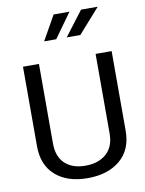

<svg xmlns="http://www.w3.org/2000/svg" viewBox="-97 -953 776 1030"><g transform="rotate(-10 291.5 -438.0)"><path d="M453.1 -638.7H540.5V-205.1Q540.5 -102.1 473.9 -45.9Q407.2 10.3 296.9 10.3Q186.5 10.3 122.1 -46.1Q57.6 -102.5 57.6 -205.1V-638.7H144.5V-205.1Q144.5 -133.8 184.8 -95.7Q225.1 -57.6 296.4 -57.6Q367.7 -57.6 410.4 -95.7Q453.1 -133.8 453.1 -205.1ZM315.9 -752.9 417.5 -886.2H508.3L390.1 -752.9ZM192.9 -752.9 268.1 -886.2H354.5L258.8 -752.9Z"/></g></svg>

Font: Yantramanav
Style: Regular
Weight: 400
Version: Version 1.000;PS 1.0;hotconv 1.0.72;makeotf.lib2.5.5900; ttf